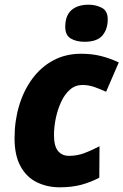

<svg xmlns="http://www.w3.org/2000/svg" viewBox="-20 -788 526 818"><path d="M234 10Q182 10 138 -11Q94 -32 68 -78.5Q42 -125 42 -199Q42 -273 61.5 -338Q81 -403 118 -453Q155 -503 207.5 -531Q260 -559 325 -559Q371 -559 409.5 -549.5Q448 -540 486 -522L432 -397Q408 -408 383 -417Q358 -426 331 -426Q301 -426 278.5 -406.5Q256 -387 241 -355Q226 -323 218 -285.5Q210 -248 210 -212Q210 -166 227 -145Q244 -124 274 -124Q308 -124 339 -135.5Q370 -147 404 -165L403 -31Q367 -12 327 -1Q287 10 234 10ZM340 -610Q305 -610 281.5 -624Q258 -638 258 -673Q258 -722 284.5 -745Q311 -768 358 -768Q388 -768 413.5 -755Q439 -742 439 -705Q439 -664 416.5 -637Q394 -610 340 -610Z"/></svg>

Font: Noto Sans Disp ExtBd
Style: Italic
Weight: 800
Italic angle: -12°
Designer: Monotype Design Team
Foundry: Monotype Imaging Inc.
Version: Version 2.000;GOOG;noto-source:20170915:90ef993387c0